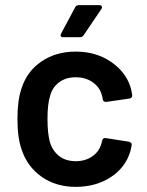

<svg xmlns="http://www.w3.org/2000/svg" viewBox="-20 -720 571 748"><path d="M64 -138Q48 -183 48 -258Q48 -330 64 -376Q85 -442 141.5 -480.5Q198 -519 275 -519Q353 -519 411 -480Q469 -441 488 -382Q493 -366 495 -350V-348Q495 -338 484 -336L394 -323H392Q383 -323 380 -333Q380 -338 379 -341Q377 -349 375 -355Q366 -383 339 -401Q312 -419 275 -419Q237 -419 210.5 -399.5Q184 -380 175 -346Q165 -314 165 -257Q165 -202 174 -168Q184 -133 210 -112.5Q236 -92 275 -92Q313 -92 340.5 -111.5Q368 -131 376 -164Q377 -166 377 -169Q378 -170 378 -172Q381 -184 392 -182L482 -168Q487 -167 490.5 -163.5Q494 -160 493 -154Q490 -138 488 -131Q469 -67 411 -29.5Q353 8 275 8Q198 8 142 -31.5Q86 -71 64 -138ZM218 -589 273 -692Q277 -700 288 -700H367Q374 -700 376.5 -695.5Q379 -691 375 -685L306 -583Q301 -575 292 -575H226Q219 -575 217 -579Q215 -583 218 -589Z"/></svg>

Font: Amber EN SemiBold
Style: Regular
Weight: 600
Designer: Jeremy Tribby
Foundry: Tribby Type
Version: Version 1.408 November 24, 2021